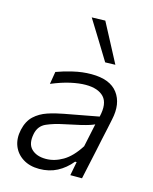

<svg xmlns="http://www.w3.org/2000/svg" viewBox="-118 -856 753 944"><g transform="rotate(15 259.0 -384.0)"><path d="M173 10Q124 10 89.8 -11.8Q55.5 -33.5 41.2 -70.2Q27 -107 37 -152.5Q47.5 -199 75 -224.5Q102.5 -250 140.5 -262.8Q178.5 -275.5 220 -283L394.5 -315.5Q411 -385 381.5 -416.8Q352 -448.5 288.5 -448.5Q255.5 -448.5 212.2 -439Q169 -429.5 116.5 -407.5L127 -471Q160 -483.5 207.8 -495Q255.5 -506.5 302 -506.5Q397 -506.5 436.2 -454.2Q475.5 -402 457 -318Q452.5 -295.5 446.8 -269.2Q441 -243 434 -210.5L420.5 -146Q413.5 -114 405.8 -78Q398 -42 389 0H329.5L343 -70H335Q304 -32 263.8 -11Q223.5 10 173 10ZM192 -46Q235.5 -46 278.2 -71Q321 -96 358.5 -155L383.5 -273Q374 -268.5 359 -263.5Q344 -258.5 315 -251.5Q286 -244.5 235 -234Q185.5 -224 148.5 -207.8Q111.5 -191.5 103 -149Q92.5 -97 118.5 -71.5Q144.5 -46 192 -46ZM351.5 -580Q322 -629 291.5 -678Q261 -727 230.5 -776.5L299 -778.5Q325 -729.5 351 -680.2Q377 -631 403 -581.5Z"/></g></svg>

Font: Commissioner Light
Style: Italic
Weight: 300
Italic angle: -12°
Designer: Kostas Bartsokas
Foundry: Kostas Bartsokas
Version: Version 1.000; ttfautohint (v1.8.3)